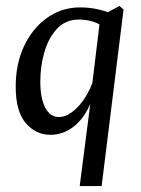

<svg xmlns="http://www.w3.org/2000/svg" viewBox="-20 -448 476 648"><path d="M249 180 288 -123 289 -145 319 -393 383 -428 397 -416 323 180ZM150 7Q101 7 67 -32.5Q33 -72 33 -156Q33 -232 61 -292Q89 -352 138.5 -387.5Q188 -423 250 -423Q281 -423 308.5 -417Q336 -411 359 -401L339 -349Q319 -367 295.5 -374.5Q272 -382 246 -382Q201 -382 172 -350.5Q143 -319 129.5 -271Q116 -223 116 -173Q116 -117 132.5 -85Q149 -53 179 -53Q209 -53 241 -85.5Q273 -118 293 -171L305 -164Q287 -79 245.5 -36Q204 7 150 7Z"/></svg>

Font: Yrsa
Style: Italic
Weight: 400
Italic angle: -7.10001°
Designer: Anna Giedrys (Yrsa+Rasa design), David Brezina (Yrsa art-direction, Rasa art-direction, design)
Foundry: Rosetta Type Foundry
Version: Version 2.004